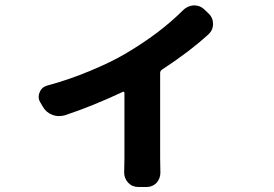

<svg xmlns="http://www.w3.org/2000/svg" viewBox="-20 -623 1040 730"><path d="M675.8 -584Q692.4 -600.6 715.8 -602.5Q717.8 -602.5 718.8 -602.5Q740.2 -602.5 755.9 -587.9L771.5 -573.2Q790 -556.6 790 -531.2Q790 -508.8 773.4 -493.2Q698.2 -424.8 594.7 -357.4Q588.9 -352.5 588.9 -345.7V-19.5L589.8 33.2Q589.8 54.7 576.2 71.3Q560.5 87.9 538.1 87.9H505.9Q482.4 87.9 466.8 71.3Q452.1 54.7 452.1 33.2L453.1 -19.5V-269.5Q453.1 -272.5 450.7 -273.9Q448.2 -275.4 446.3 -273.4Q332 -219.7 226.6 -184.6Q214.8 -181.6 204.1 -181.6Q191.4 -181.6 178.7 -186.5Q155.3 -195.3 142.6 -217.8L132.8 -234.4Q127 -244.1 127 -254.9Q127 -263.7 130.9 -272.5Q138.7 -292 160.2 -297.9Q240.2 -319.3 321.3 -353Q402.3 -386.7 457 -418.9Q587.9 -496.1 675.8 -584Z"/></svg>

Font: Gen Jyuu Gothic Monospace Bold
Style: Bold
Weight: 700
Designer: [Source Han Sans]
Ryoko NISHIZUKA  (kana & ideographs); Paul D. Hunt (Latin, Greek & Cyrillic); Wenlong ZHANG  (bopomofo
Version: Version 1.002.20150607